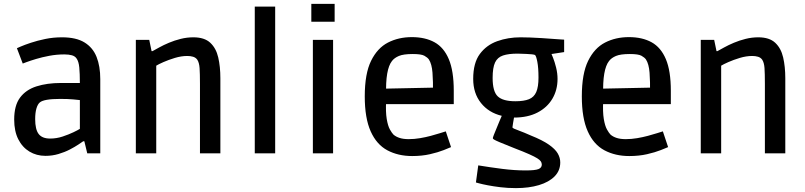

<svg xmlns="http://www.w3.org/2000/svg" viewBox="-20 -789 4142 988"><path d="M214 13Q168 13 131.5 -9Q95 -31 74 -72.5Q53 -114 53 -174Q53 -246 83 -286.5Q113 -327 167.5 -344.5Q222 -362 294 -362H391Q391 -410 388 -441.5Q385 -473 374 -488Q366 -500 350 -504.5Q334 -509 311 -509Q272 -509 234.5 -502Q197 -495 165.5 -485.5Q134 -476 115.5 -469Q97 -462 97 -462L67 -541Q67 -541 86.5 -549.5Q106 -558 139 -569Q172 -580 213 -588.5Q254 -597 299 -597Q372 -597 415 -570.5Q458 -544 477 -496Q496 -448 496 -382V0H429L414 -62H408Q401 -57 383 -45Q365 -33 339 -19.5Q313 -6 281 3.5Q249 13 214 13ZM238 -76Q271 -76 302.5 -86.5Q334 -97 358 -108.5Q382 -120 391 -126V-274Q382 -275 356.5 -277.5Q331 -280 290 -280Q206 -280 185 -262Q174 -253 167.5 -231Q161 -209 161 -176Q161 -123 179 -99.5Q197 -76 238 -76Z M679 0V-584H748L760 -526H765Q778 -533 799.5 -545Q821 -557 849.5 -569Q878 -581 910 -589Q942 -597 975 -597Q1032 -597 1062 -569Q1092 -541 1103 -493.5Q1114 -446 1114 -386V0H1009V-357Q1009 -411 1007 -439Q1005 -467 995 -482Q987 -493 973.5 -497Q960 -501 944 -501Q913 -501 880 -491Q847 -481 821 -469.5Q795 -458 784 -451V0Z M1291 0V-755H1396V0Z M1590 0V-584H1694V0ZM1582 -677V-769H1702V-677Z M2101 14Q2029 14 1973.5 -15.5Q1918 -45 1887.5 -113Q1857 -181 1857 -293Q1857 -410 1889.5 -476Q1922 -542 1976.5 -570Q2031 -598 2099 -598Q2168 -598 2216 -571.5Q2264 -545 2289.5 -484.5Q2315 -424 2315 -322V-253H1918L1967 -270Q1964 -213 1970 -177Q1976 -141 1986.5 -122.5Q1997 -104 2005 -96Q2018 -85 2037 -79Q2056 -73 2083 -73Q2112 -73 2141.5 -78Q2171 -83 2197 -90Q2223 -97 2243.5 -103.5Q2264 -110 2274 -113L2301 -32Q2292 -28 2263 -16.5Q2234 -5 2192.5 4.5Q2151 14 2101 14ZM1967 -301 1919 -332 2256 -339 2208 -306Q2209 -370 2205.5 -415Q2202 -460 2187 -483Q2180 -493 2164 -502Q2148 -511 2104 -511Q2056 -511 2032.5 -501Q2009 -491 1997 -475Q1963 -432 1967 -301Z M2635 179Q2593 179 2556 174.5Q2519 170 2490.5 164.5Q2462 159 2445.5 154.5Q2429 150 2429 150L2441 62Q2502 72 2564.5 80Q2627 88 2685 88Q2734 88 2751 81Q2768 74 2768 58Q2768 49 2763 41.5Q2758 34 2744.5 25.5Q2731 17 2703 4.5Q2675 -8 2628 -26Q2575 -47 2551.5 -57Q2528 -67 2522 -71Q2516 -75 2516 -78Q2516 -81 2521.5 -95.5Q2527 -110 2535 -128.5Q2543 -147 2550 -165Q2557 -183 2562 -193Q2495 -209 2455 -259Q2415 -309 2415 -383Q2415 -465 2449 -511Q2483 -557 2538.5 -577Q2594 -597 2659 -597Q2679 -597 2708 -596Q2737 -595 2767 -593Q2797 -591 2823.5 -589Q2850 -587 2866.5 -586Q2883 -585 2883 -585V-521L2818 -511Q2818 -511 2826 -491.5Q2834 -472 2841.5 -442Q2849 -412 2849 -383Q2849 -326 2822.5 -281Q2796 -236 2746 -210Q2696 -184 2625 -184Q2623 -173 2620 -155Q2617 -137 2617 -134Q2617 -131 2625 -127Q2633 -123 2654 -115.5Q2675 -108 2711 -92Q2771 -68 2804 -45Q2837 -22 2850 0.5Q2863 23 2863 47Q2863 89 2834 118.5Q2805 148 2753.5 163.5Q2702 179 2635 179ZM2632 -268Q2676 -268 2702 -278.5Q2728 -289 2739.5 -315.5Q2751 -342 2751 -390Q2751 -440 2745 -471Q2739 -502 2733 -506Q2730 -508 2717 -509.5Q2704 -511 2688 -511.5Q2672 -512 2659 -512.5Q2646 -513 2643 -513Q2597 -513 2568.5 -503.5Q2540 -494 2527.5 -467.5Q2515 -441 2515 -388Q2515 -318 2541.5 -293Q2568 -268 2632 -268Z M3218 14Q3146 14 3090.5 -15.5Q3035 -45 3004.5 -113Q2974 -181 2974 -293Q2974 -410 3006.5 -476Q3039 -542 3093.5 -570Q3148 -598 3216 -598Q3285 -598 3333 -571.5Q3381 -545 3406.5 -484.5Q3432 -424 3432 -322V-253H3035L3084 -270Q3081 -213 3087 -177Q3093 -141 3103.5 -122.5Q3114 -104 3122 -96Q3135 -85 3154 -79Q3173 -73 3200 -73Q3229 -73 3258.5 -78Q3288 -83 3314 -90Q3340 -97 3360.5 -103.5Q3381 -110 3391 -113L3418 -32Q3409 -28 3380 -16.5Q3351 -5 3309.5 4.5Q3268 14 3218 14ZM3084 -301 3036 -332 3373 -339 3325 -306Q3326 -370 3322.5 -415Q3319 -460 3304 -483Q3297 -493 3281 -502Q3265 -511 3221 -511Q3173 -511 3149.5 -501Q3126 -491 3114 -475Q3080 -432 3084 -301Z M3586 0V-584H3655L3667 -526H3672Q3685 -533 3706.5 -545Q3728 -557 3756.5 -569Q3785 -581 3817 -589Q3849 -597 3882 -597Q3939 -597 3969 -569Q3999 -541 4010 -493.5Q4021 -446 4021 -386V0H3916V-357Q3916 -411 3914 -439Q3912 -467 3902 -482Q3894 -493 3880.5 -497Q3867 -501 3851 -501Q3820 -501 3787 -491Q3754 -481 3728 -469.5Q3702 -458 3691 -451V0Z"/></svg>

Font: Ruda SemiBold
Style: Regular
Weight: 600
Designer: Mariela Monsalve and Angelina Sanchez
Foundry: Mariela Monsalve and Angelina Sanchez
Version: Version 2.001